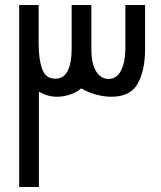

<svg xmlns="http://www.w3.org/2000/svg" viewBox="-20 -745 640 765"><path d="M56.5 -725H134V-570.5Q134 -509.5 147.8 -470.5Q161.5 -431.5 200.5 -431.5Q235 -431.5 250.2 -463.8Q265.5 -496 265.5 -549.5V-725H344V-550.5Q344 -491 362.8 -460.8Q381.5 -430.5 412 -430.5Q446.5 -430.5 463 -465.5Q479.5 -500.5 479.5 -550.5V-725H558V-548Q558 -466 529.2 -412.8Q500.5 -359.5 423.5 -359.5Q393.5 -359.5 360.5 -368.8Q327.5 -378 304 -393Q285.5 -377 259.2 -368.2Q233 -359.5 207.5 -359.5Q187.5 -359.5 168.8 -365Q150 -370.5 135 -380V0H56.5Z"/></svg>

Font: JuliaMono
Style: Regular
Weight: 400
Monospace: yes
Designer: cormullion
Foundry: corm
Version: Version 0.055; ttfautohint (v1.8.4)